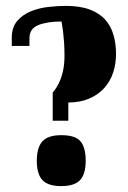

<svg xmlns="http://www.w3.org/2000/svg" viewBox="-20 -608 434 652"><path d="M105 -62Q105 -107 124 -128Q143 -149 188 -149Q236 -149 253.5 -128Q271 -107 271 -62Q271 -17 252 3.5Q233 24 188 24Q143 24 124 3.5Q105 -17 105 -62ZM159 -198V-294Q170 -306 179 -324Q187 -339 193 -363Q199 -387 199 -419Q199 -444 197.5 -465Q196 -486 194 -502Q191 -520 189 -535Q141 -535 110.5 -523Q80 -511 80 -478V-452H20V-479Q20 -516 39 -537.5Q58 -559 85.5 -570Q113 -581 145 -584.5Q177 -588 204 -588Q252 -588 285 -575.5Q318 -563 337.5 -541Q357 -519 365.5 -489Q374 -459 374 -425Q374 -391 364 -361Q354 -331 333.5 -308.5Q313 -286 282.5 -273Q252 -260 212 -260V-198Z"/></svg>

Font: Bigshot One
Style: Regular
Weight: 400
Designer: Gesine Todt
Foundry: Gesine Todt
Version: Version 1.000